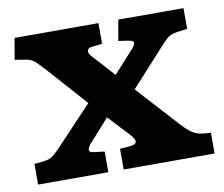

<svg xmlns="http://www.w3.org/2000/svg" viewBox="-64 -600 788 676"><g transform="rotate(-10 330.5 -261.5)"><path d="M20 0V-74L51 -77Q69 -79 79.5 -84.5Q90 -90 108 -108L244 -252L122 -389Q102 -411 88 -424.5Q74 -438 52 -441L15 -447L28 -523H328V-449L292 -445Q277 -444 274.5 -434Q272 -424 288 -408L356 -333L424 -408Q437 -421 439.5 -431Q442 -441 420 -444L386 -449L399 -523H632V-449L596 -444Q575 -441 564.5 -433.5Q554 -426 535 -405L413 -271L548 -123Q567 -102 584 -90Q601 -78 625 -76L651 -74V0H326V-74L363 -77Q403 -81 370 -116L300 -191L234 -117Q219 -102 217 -91Q215 -80 236 -78L271 -74V0Z"/></g></svg>

Font: Literata 7pt
Style: Bold
Weight: 700
Designer: Latin by Veronika Burian and Jose Scaglione. Greek by Irene Vlachou. Cyrillic by Vera Evstafieva.
Foundry: TypeTogether
Version: Version 3.002